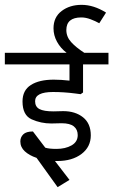

<svg xmlns="http://www.w3.org/2000/svg" viewBox="-48 -674 468 793"><path d="M97 -256Q97 -233 115 -223.5Q133 -214 173 -214L213 -215Q263 -215 295 -189.5Q327 -164 327 -115Q327 -67 288.5 -38Q250 -9 189 -9H179L239 69L190 99L103 -22Q73 -32 54.5 -49Q36 -66 36 -90Q36 -107 48 -119Q60 -131 88 -131L139 -64Q155 -59 185 -59Q222 -59 247.5 -73.5Q273 -88 273 -116Q273 -139 257 -152Q241 -165 206 -165L164 -164Q121 -164 83 -181Q45 -198 45 -255Q45 -301 79.5 -323Q114 -345 174 -345Q204 -345 239 -341V-408H-28V-456H227Q202 -475 187.5 -501.5Q173 -528 173 -557Q173 -603 206.5 -628.5Q240 -654 289 -654Q339 -654 390 -622L362 -578Q346 -587 326 -594.5Q306 -602 288 -602Q226 -602 226 -550Q226 -522 246 -500Q266 -478 300 -456H400V-408H295V-292L285 -285L262 -288Q216 -294 171 -294Q97 -294 97 -256Z"/></svg>

Font: Cambay Devanagari
Style: Regular
Weight: 400
Designer: Pooja Saxena
Foundry: Pooja Saxena
Version: Version 1.180;PS 001.180;hotconv 1.0.70;makeotf.lib2.5.58329